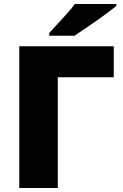

<svg xmlns="http://www.w3.org/2000/svg" viewBox="-20 -947 618 967"><path d="M553 -714V-558H271V0H77V-714ZM566 -917Q548 -903 521 -882.5Q494 -862 463 -840.5Q432 -819 403.5 -799.5Q375 -780 355 -767H228V-781Q245 -800 269 -825.5Q293 -851 317 -878Q341 -905 357 -927H566Z"/></svg>

Font: Noto Sans Black
Style: Regular
Weight: 900
Designer: Monotype Design Team
Foundry: Monotype Imaging Inc.
Version: Version 2.007